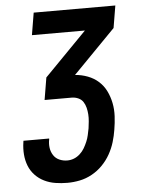

<svg xmlns="http://www.w3.org/2000/svg" viewBox="-53 -777 606 827"><g transform="rotate(-5 250.0 -363.5)"><path d="M205 8Q179 8 153.5 4Q128 0 105.5 -11Q83 -22 66 -40Q49 -58 40 -81Q31 -104 29 -130Q27 -156 31 -182L32 -189H143V-186Q139 -167 141.5 -149Q144 -131 153.5 -116.5Q163 -102 179 -95Q195 -88 213 -88Q228 -88 242 -93.5Q256 -99 268 -110Q280 -121 287.5 -134Q295 -147 301 -161Q307 -175 310 -189Q313 -203 316 -218Q318 -233 319.5 -248Q321 -263 320 -278Q319 -293 315.5 -307Q312 -321 304.5 -332.5Q297 -344 283.5 -350Q270 -356 255 -356H138L154 -452L337 -639H108L124 -735H477L461 -639L278 -452Q306 -450 332.5 -440Q359 -430 379 -412Q399 -394 411 -369.5Q423 -345 428.5 -317.5Q434 -290 432.5 -260.5Q431 -231 426 -202Q422 -176 414 -149.5Q406 -123 392 -98Q378 -73 357.5 -52Q337 -31 311.5 -17Q286 -3 259 2.5Q232 8 205 8Z"/></g></svg>

Font: Iosevka Oblique
Style: Bold
Weight: 700
Italic angle: -9°
Monospace: yes
Designer: Belleve Invis
Foundry: Belleve Invis
Version: Version 32.5.0; ttfautohint (v1.8.4)